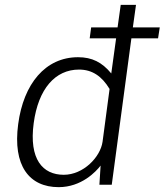

<svg xmlns="http://www.w3.org/2000/svg" viewBox="-20 -762 679 792"><path d="M639 -649H528L541 -742H478L465 -649H356L350 -604H459L439 -459C401 -505 360 -526 302 -526C167 -526 77 -416 55 -250C32 -79 100 10 222 10C316 10 376 -54 395 -79L390 0H441L522 -604H632ZM403 -177C394 -114 324 -41 243 -41C156 -41 99 -105 119 -254C138 -396 208 -475 306 -475C360 -475 400 -448 432 -395Z"/></svg>

Font: United Sans ExtraLight
Style: Italic
Weight: 200
Italic angle: -8°
Designer: Pablo Impallari, Rodrigo Fuenzalida (Modified by Dan O. Williams)
Version: Version 1.000;PS 001.000;hotconv 1.0.88;makeotf.lib2.5.64775